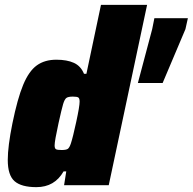

<svg xmlns="http://www.w3.org/2000/svg" viewBox="-20 -763 794 791"><path d="M12 -104Q12 -160 31 -254Q52 -357 75.5 -413.5Q99 -470 131.5 -493.5Q164 -517 212 -517Q256 -517 284.5 -504Q313 -491 326 -459H336L396 -743H586L428 0H244L253 -57H242Q205 8 130 8Q68 8 40 -16.5Q12 -41 12 -104ZM272 -172Q280 -196 294 -260.5Q308 -325 308 -344Q308 -358 302.5 -361.5Q297 -365 280 -365Q261 -365 253.5 -359.5Q246 -354 240 -334Q234 -314 221 -255Q205 -182 205 -164Q205 -151 211 -148Q217 -145 234 -145Q252 -145 259 -149.5Q266 -154 272 -172ZM548 -421 607 -643 616 -688H754L744 -643L650 -421Z"/></svg>

Font: Saira Semi Condensed Black
Style: Italic
Weight: 900
Width: 4
Italic angle: -12°
Designer: Hector Gatti with collaboration of the Omnibus-Type team
Foundry: Omnibus-Type
Version: Version 1.001; ttfautohint (v1.8)